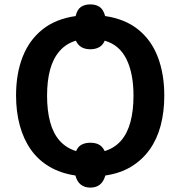

<svg xmlns="http://www.w3.org/2000/svg" viewBox="-20 -793 821 873"><path d="M391 60Q365 60 347.5 46.5Q330 33 323 5Q256 -5 205 -35Q154 -65 120.5 -112.5Q87 -160 70 -222.5Q53 -285 53 -359Q53 -458 83 -534.5Q113 -611 173 -659Q233 -707 324 -720Q331 -750 348 -761.5Q365 -773 391 -773Q416 -773 433 -761.5Q450 -750 458 -720Q548 -707 608 -659Q668 -611 697.5 -534Q727 -457 727 -358Q727 -284 710.5 -222Q694 -160 660.5 -113Q627 -66 577 -35.5Q527 -5 459 5Q451 33 434 46.5Q417 60 391 60ZM326 -106Q335 -127 351.5 -135.5Q368 -144 391 -144Q414 -144 430 -135.5Q446 -127 456 -106Q501 -120 530 -153Q559 -186 573 -238Q587 -290 587 -358Q587 -459 555 -524Q523 -589 456 -608Q448 -588 431 -578.5Q414 -569 391 -569Q367 -569 350.5 -578.5Q334 -588 325 -608Q281 -595 251.5 -561.5Q222 -528 208 -477Q194 -426 194 -358Q194 -290 208 -238Q222 -186 251.5 -153Q281 -120 326 -106Z"/></svg>

Font: Noto Sans Display SemiBold
Style: Regular
Weight: 600
Designer: Monotype Design Team
Foundry: Monotype Imaging Inc.
Version: Version 2.003